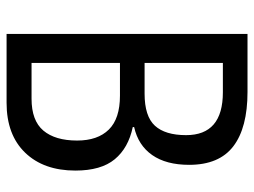

<svg xmlns="http://www.w3.org/2000/svg" viewBox="-112 -642 754 569"><g transform="rotate(90 264.5 -357.0)"><path d="M252 -714Q358 -714 413 -672Q468 -630 468 -541Q468 -473 439 -431.5Q410 -390 356 -378V-374Q418 -361 451.5 -320.5Q485 -280 485 -204Q485 -110 432 -55Q379 0 284 0H80V-714ZM257 -409Q324 -409 352 -439.5Q380 -470 380 -532Q380 -641 253 -641H166V-409ZM166 -336V-74H272Q337 -74 366.5 -109Q396 -144 396 -209Q396 -270 363.5 -303Q331 -336 263 -336Z"/></g></svg>

Font: Noto Sans Devanagari Condensed
Style: Regular
Weight: 400
Width: 3
Designer: Jelle Bosma - Monotype Design Team
Foundry: Monotype Imaging Inc.
Version: Version 2.004; ttfautohint (v1.8.4.7-5d5b)